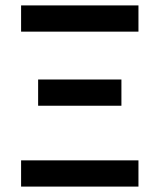

<svg xmlns="http://www.w3.org/2000/svg" viewBox="-20 -690 590 710"><path d="M492 -573H58V-670H492ZM121 -299V-396H429V-299ZM58 0V-97H492V0Z"/></svg>

Font: Lode
Style: Bold
Weight: 700
Monospace: yes
Designer: Belleve Invis
Foundry: Belleve Invis
Version: Version 29.2.0; ttfautohint (v1.8.3)